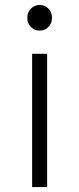

<svg xmlns="http://www.w3.org/2000/svg" viewBox="-20 -754 320 774"><path d="M140 -630.5Q119.5 -630.5 104.8 -645Q90 -659.5 90 -682.5Q90 -705 104.8 -719.5Q119.5 -734 140 -734Q160.5 -734 175 -719.5Q189.5 -705 189.5 -682.5Q189.5 -659.5 175 -645Q160.5 -630.5 140 -630.5ZM109.5 0V-537H170V0Z"/></svg>

Font: Spline Sans Light
Style: Regular
Weight: 300
Designer: Eben Sorkin, Mirko Velimirovic
Foundry: Sorkin Type
Version: Version 1.000; ttfautohint (v1.8.3)